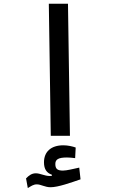

<svg xmlns="http://www.w3.org/2000/svg" viewBox="-20 -713 626 1008"><path d="M246.6 0H347.2L336.9 -693.4H236.3ZM126 274.4C143.1 264.2 155.3 254.9 173.3 254.9C195.3 254.9 215.8 270 245.6 270C285.2 270 353 245.6 402.8 228.5L396 167C365.7 173.8 329.1 182.6 310.5 182.6C280.8 182.6 270.5 172.9 270.5 147.9C270.5 124.5 285.6 113.8 331.5 113.8C342.8 113.8 359.4 115.2 374.5 117.2L377.4 61.5C361.3 55.7 336.4 49.8 312.5 49.8C247.6 49.8 210.9 84 210.9 139.2C210.9 176.3 226.1 195.3 252 204.1L252.4 210C249 210.9 245.6 210.9 240.7 210.9C213.9 210.9 191.4 196.8 168 196.8C147 196.8 131.8 208 116.7 223.6Z"/></svg>

Font: Cascadia Code PL
Style: Regular
Weight: 400
Monospace: yes
Designer: Aaron Bell
Foundry: Saja Typeworks
Version: Version 2404.023